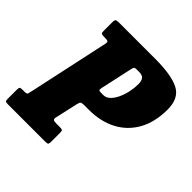

<svg xmlns="http://www.w3.org/2000/svg" viewBox="-228 -903 1056 1056"><g transform="rotate(45 300.0 -375.0)"><path d="M257 -267.5 228 -138Q224.5 -122.5 229.8 -118Q235 -113.5 253 -113.5H282.5Q297 -113.5 300.2 -109.2Q303.5 -105 303.5 -90V-24Q303.5 -9 300.2 -4.5Q297 0 281.5 0H-10Q-24 0 -28.2 -3.2Q-32.5 -6.5 -32.5 -20.5V-90.5Q-32.5 -106 -28.8 -109.8Q-25 -113.5 -10 -113.5H3.5Q23.5 -113.5 25.5 -119.8Q27.5 -126 31.5 -144L133 -614Q136.5 -629.5 130.8 -633Q125 -636.5 108 -636.5H100.5Q85.5 -636.5 81 -639.8Q76.5 -643 76.5 -658V-726.5Q76.5 -742.5 82 -746.2Q87.5 -750 102.5 -750H387Q512.5 -750 572 -719.2Q631.5 -688.5 631.5 -601.5Q631.5 -503 593 -434.2Q554.5 -365.5 485.8 -329.5Q417 -293.5 326.5 -293.5H287.5Q270.5 -293.5 265.5 -288.2Q260.5 -283 257 -267.5ZM307.5 -407H325Q346.5 -407 363.8 -423.8Q381 -440.5 393.5 -467.5Q406 -494.5 412.5 -525.8Q419 -557 419 -585.5Q419 -611.5 409.2 -624Q399.5 -636.5 373 -636.5H354.5Q341.5 -636.5 338 -632.2Q334.5 -628 332 -616L291 -429Q288 -415 290.5 -411Q293 -407 307.5 -407Z"/></g></svg>

Font: Besley* Condensed Heavy
Style: Italic
Weight: 800
Width: 3
Italic angle: -13°
Designer: Owen Earl
Foundry: indestructible type*
Version: Version 3.000; ttfautohint (v1.8.3)